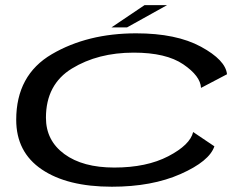

<svg xmlns="http://www.w3.org/2000/svg" viewBox="-20 -719 968 746"><path d="M414.5 6.5Q241.5 6.5 142.2 -60.8Q43 -128 43 -253.5Q43 -427.5 181.5 -508.5Q320 -589.5 509 -589.5Q665 -589.5 760.8 -537.5Q856.5 -485.5 862 -430.5L761 -377.5Q759 -423.5 692.2 -469Q625.5 -514.5 499.5 -514.5Q360.5 -514.5 259.5 -452.8Q158.5 -391 158.5 -261.5Q158.5 -173 230 -120.5Q301.5 -68 424 -68Q549.5 -68 634 -112Q718.5 -156 730.5 -206L813 -150.5Q793.5 -92.5 682 -43Q570.5 6.5 414.5 6.5ZM413 -612.5 541.5 -699H629L473.5 -612.5Z"/></svg>

Font: Anybody UltraExpanded Regular
Style: Italic
Weight: 400
Width: 9
Italic angle: -10°
Designer: Tyler Finck
Foundry: Etcetera Type Company
Version: Version 1.010; ttfautohint (v1.8.3) -l 8 -r 50 -G 200 -x 14 